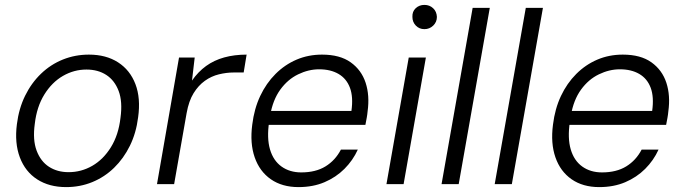

<svg xmlns="http://www.w3.org/2000/svg" viewBox="-20 -752 2790 784"><path d="M250 12Q181 12 132 -19.5Q83 -51 61 -109.5Q39 -168 49 -245Q57 -309 82.5 -361Q108 -413 147.5 -451Q187 -489 237 -509Q287 -529 343 -529Q413 -529 462 -497.5Q511 -466 533 -408.5Q555 -351 544 -273Q536 -209 510.5 -157Q485 -105 446 -67Q407 -29 357 -8.5Q307 12 250 12ZM260 -49Q312 -49 357 -75Q402 -101 433 -151Q464 -201 472 -271Q481 -337 464.5 -380.5Q448 -424 414 -446Q380 -468 333 -468Q282 -468 237 -442Q192 -416 161 -366Q130 -316 122 -246Q113 -181 129.5 -137Q146 -93 180 -71Q214 -49 260 -49Z M621 0 711 -517H775L764 -423Q789 -459 821.5 -482.5Q854 -506 895.5 -517.5Q937 -529 987 -529L975 -456H934Q905 -456 874 -448.5Q843 -441 816.5 -422Q790 -403 770.5 -371.5Q751 -340 742 -290L691 0Z M1199 12Q1132 12 1086 -20Q1040 -52 1020 -109.5Q1000 -167 1010 -243Q1018 -308 1042.5 -360Q1067 -412 1105 -450Q1143 -488 1191 -508.5Q1239 -529 1295 -529Q1368 -529 1412 -497.5Q1456 -466 1473 -414Q1490 -362 1481 -297Q1480 -285 1477.5 -271Q1475 -257 1472 -242H1061L1071 -299H1415Q1423 -356 1409 -393.5Q1395 -431 1362.5 -450Q1330 -469 1283 -469Q1240 -469 1197.5 -448.5Q1155 -428 1124.5 -386Q1094 -344 1083 -280L1079 -255Q1069 -188 1082.5 -142Q1096 -96 1129.5 -72Q1163 -48 1210 -48Q1269 -48 1309 -72.5Q1349 -97 1372 -141H1441Q1421 -97 1386.5 -62.5Q1352 -28 1305 -8Q1258 12 1199 12Z M1558 0 1649 -517H1719L1628 0ZM1713 -633Q1692 -633 1678 -647.5Q1664 -662 1664 -683Q1663 -705 1677.5 -718.5Q1692 -732 1713 -732Q1734 -732 1748.5 -718.5Q1763 -705 1764 -683Q1764 -662 1749 -647.5Q1734 -633 1713 -633Z M1783 0 1910 -720H1980L1853 0Z M2000 0 2127 -720H2197L2070 0Z M2427 12Q2360 12 2314 -20Q2268 -52 2248 -109.5Q2228 -167 2238 -243Q2246 -308 2270.5 -360Q2295 -412 2333 -450Q2371 -488 2419 -508.5Q2467 -529 2523 -529Q2596 -529 2640 -497.5Q2684 -466 2701 -414Q2718 -362 2709 -297Q2708 -285 2705.5 -271Q2703 -257 2700 -242H2289L2299 -299H2643Q2651 -356 2637 -393.5Q2623 -431 2590.5 -450Q2558 -469 2511 -469Q2468 -469 2425.5 -448.5Q2383 -428 2352.5 -386Q2322 -344 2311 -280L2307 -255Q2297 -188 2310.5 -142Q2324 -96 2357.5 -72Q2391 -48 2438 -48Q2497 -48 2537 -72.5Q2577 -97 2600 -141H2669Q2649 -97 2614.5 -62.5Q2580 -28 2533 -8Q2486 12 2427 12Z"/></svg>

Font: DM Sans 11pt Light
Style: Italic
Weight: 300
Italic angle: -10°
Version: Version 4.004;gftools[0.9.30]